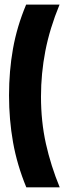

<svg xmlns="http://www.w3.org/2000/svg" viewBox="-20 -718 276 823"><path d="M155.7 -304Q155.7 -196.8 176.8 -102Q198 -7.2 236 85H92.8Q53.2 -11 35.9 -108Q18.7 -205 18.7 -309.2Q18.7 -413.7 35.6 -508.8Q52.5 -604 92 -698.2H235.2Q193.2 -596.2 174.4 -499.6Q155.7 -403 155.7 -304Z"/></svg>

Font: Bricolage Grotesque 96pt Condensed ExBd
Style: Regular
Weight: 800
Width: 3
Designer: Mathieu Triay
Foundry: Atelier Triay
Version: Version 1.001;Glyphs 3.2 (3207)